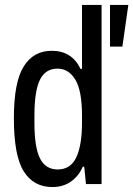

<svg xmlns="http://www.w3.org/2000/svg" viewBox="-20 -743 538 775"><path d="M191 12Q116 12 76 -51Q36 -114 36 -266Q36 -411 75.5 -474.5Q115 -538 189 -538Q270 -538 305 -465H311V-723H390V0H327L320 -70H314Q299 -34 267.5 -11Q236 12 191 12ZM424 -555V-723H498L474 -555ZM213 -59Q265 -59 288 -108Q311 -157 311 -248V-276Q311 -377 284 -421.5Q257 -466 212 -466Q164 -466 141.5 -421.5Q119 -377 119 -277V-247Q119 -148 141.5 -103.5Q164 -59 213 -59Z"/></svg>

Font: Archivo Condensed
Style: Regular
Weight: 400
Width: 3
Designer: Hector Gatti
Foundry: Omnibus-Type
Version: Version 2.001; ttfautohint (v1.8.3)